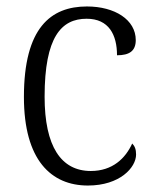

<svg xmlns="http://www.w3.org/2000/svg" viewBox="-20 -564 476 594"><path d="M252 10C351 10 401 -46 401 -86C401 -102 397 -112 389 -120C368 -74 328 -35 261 -35C169 -35 118 -111 118 -265C118 -450 170 -506 248 -506C317 -506 342 -456 342 -393C380 -393 400 -406 400 -440C400 -503 335 -544 249 -544C137 -544 54 -478 54 -264C54 -69 138 10 252 10Z"/></svg>

Font: Noto Serif Georgian SemiCondensed Light
Style: Regular
Weight: 300
Width: 4
Designer: Monotype Design Team, Akaki Razmadze
Foundry: Google LLC
Version: Version 2.003